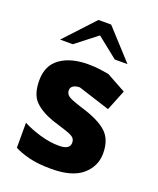

<svg xmlns="http://www.w3.org/2000/svg" viewBox="-131 -761 699 851"><g transform="rotate(20 218.5 -336.0)"><path d="M214 10Q150 10 107.5 -1Q65 -12 39 -26V-144Q75 -125 121.5 -111.5Q168 -98 211 -98Q262 -98 262 -131Q262 -149 247.5 -158Q233 -167 207.5 -174.5Q182 -182 149 -193Q92 -213 61 -244Q30 -275 30 -341Q30 -412 79.5 -447Q129 -482 210 -482Q243 -482 266 -478.5Q289 -475 308 -472L399 -422L360 -325L210 -373Q191 -373 179.5 -365.5Q168 -358 168 -345Q168 -324 189 -313.5Q210 -303 250 -291Q331 -267 369 -233Q407 -199 407 -133Q407 -72 359.5 -31Q312 10 214 10ZM55 -542 185 -682H245L373 -542H313L215 -620L115 -542Z"/></g></svg>

Font: Rowdies Light
Style: Regular
Weight: 300
Designer: Jaikishan Patel
Version: Version 1.000; ttfautohint (v1.8.3)